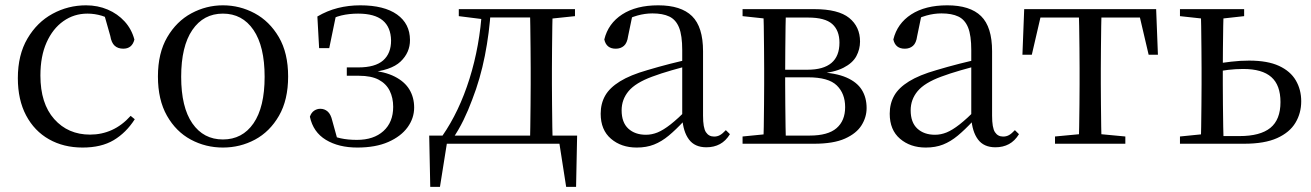

<svg xmlns="http://www.w3.org/2000/svg" viewBox="-20 -551 5027 736"><path d="M296.6 14.6Q223.8 14.6 167.8 -17.1Q111.8 -48.8 80.1 -108.5Q48.4 -168.3 48.4 -251.4Q48.4 -340.7 85.2 -403.2Q121.9 -465.8 181.5 -498.2Q241 -530.6 309.8 -530.6Q354.5 -530.6 392.7 -514.4Q430.9 -498.1 457.7 -468.8Q484.5 -439.5 495.2 -399.3Q486.3 -364.4 452.7 -364.4Q432 -364.4 419.6 -375.7Q407.1 -386.9 402.7 -413.5L377.7 -501.6L427.8 -461.9Q397.5 -482.4 370.4 -490.6Q343.3 -498.8 315 -498.8Q263.9 -498.8 222.9 -469.9Q182 -441 158.5 -388.2Q134.9 -335.4 134.9 -261.5Q134.9 -153.9 187.9 -94.5Q240.8 -35 325.2 -35Q370 -35 408.9 -52.7Q447.9 -70.3 480.8 -106.9L496.6 -93.9Q463.6 -42.3 415.9 -13.8Q368.2 14.6 296.6 14.6Z M834.5 14.6Q768.2 14.6 711.4 -15.9Q654.6 -46.5 620 -107.4Q585.4 -168.3 585.4 -257.8Q585.4 -347.6 621.1 -408.5Q656.7 -469.3 713.7 -500Q770.7 -530.6 834.5 -530.6Q899.2 -530.6 956.2 -500.1Q1013.2 -469.5 1048.9 -408.7Q1084.5 -347.8 1084.5 -257.8Q1084.5 -168 1049.4 -107.2Q1014.3 -46.3 957.5 -15.8Q900.7 14.6 834.5 14.6ZM834.5 -16.4Q909 -16.4 951.7 -78.2Q994.4 -140.1 994.4 -256.6Q994.4 -373.4 951.7 -436.1Q909 -498.8 834.5 -498.8Q760.1 -498.8 717.3 -436.1Q674.5 -373.4 674.5 -256.6Q674.5 -140.1 717.3 -78.2Q760.1 -16.4 834.5 -16.4Z M1349.6 14.6Q1278.2 14.6 1229.3 -14.9Q1180.4 -44.5 1167.9 -103.6Q1173.2 -119.3 1184.2 -126.7Q1195.2 -134 1207.8 -134Q1224.1 -134 1236.1 -123.5Q1248.1 -112.9 1253.6 -88.9L1276.1 -7.5L1227.8 -42.1Q1257.9 -26.9 1285.6 -20.9Q1313.3 -14.8 1348.3 -14.8Q1412.6 -14.8 1449.9 -48.7Q1487.2 -82.5 1487.2 -141.5Q1487.2 -176.1 1473.8 -203.1Q1460.4 -230.1 1431.9 -245.3Q1403.3 -260.6 1356 -260.6H1309.4V-292.6H1353.6Q1418.2 -292.6 1448.7 -319.4Q1479.3 -346.3 1479.1 -396.1Q1478.1 -446.9 1447 -472.9Q1415.9 -498.8 1352.8 -498.8Q1318.2 -498.8 1288.4 -491.7Q1258.6 -484.6 1229 -466.1L1269 -497.1L1242.1 -366.5H1203.3L1196.6 -487.8Q1234.3 -510 1275.2 -520.3Q1316.1 -530.6 1361 -530.6Q1452.5 -530.6 1502 -495.4Q1551.4 -460.1 1551.6 -397.7Q1551.9 -349.6 1515.4 -314.9Q1478.9 -280.3 1392.8 -273.2L1394.6 -282Q1455 -276.8 1493.1 -257.4Q1531.2 -238.1 1549.4 -207.8Q1567.6 -177.5 1567.6 -138.7Q1567.6 -98 1542.4 -63.1Q1517.1 -28.2 1468.5 -6.8Q1420 14.6 1349.6 14.6Z M2146.9 0H1671.9L1696.2 -21.1L1666.5 165.4H1629.3L1625.3 -31.1H2192.3L2188.3 165.4H2150.3L2121.2 -21.5ZM2011.1 0Q2012.3 -24.4 2012.8 -65.3Q2013.3 -106.3 2013.8 -150.3Q2014.3 -194.3 2014.3 -228.5V-288.3Q2014.3 -321.7 2013.8 -365.7Q2013.3 -409.7 2012.8 -450.7Q2012.3 -491.8 2011.1 -516H2098.7Q2097.7 -491.8 2097.2 -450.7Q2096.7 -409.7 2096.2 -365.7Q2095.7 -321.7 2095.7 -288.3V-228.5Q2095.7 -194.3 2096.2 -150.3Q2096.7 -106.3 2097.2 -65.3Q2097.7 -24.4 2098.7 0ZM1738.7 -489.1V-516H1840.7V-477.4H1831.6ZM2056.1 -477.4V-516H2184.1V-489.1L2072.5 -477.4ZM1675.8 -30.4Q1740.2 -123.1 1779.8 -249.2Q1819.4 -375.4 1827.8 -516H1861.6Q1856 -425.3 1838.6 -337.1Q1821.2 -248.8 1790.2 -169.3Q1775.3 -128.8 1756.7 -90.6Q1738.1 -52.5 1715.1 -19.1V-6.8ZM1840.7 -484.1V-516H2057.9V-484.1Z M2420.7 14.6Q2361.5 14.6 2322.1 -19.1Q2282.6 -52.8 2282.6 -115.1Q2282.6 -153.9 2299.8 -184.3Q2316.9 -214.6 2356.4 -239Q2395.9 -263.5 2461.9 -282.3Q2503.8 -294.9 2549.8 -306.7Q2595.8 -318.5 2635.8 -327.7V-303.3Q2595.8 -293.3 2554.7 -281.5Q2513.6 -269.7 2479.6 -257Q2416.3 -233.6 2389.6 -201.7Q2362.9 -169.7 2362.9 -128.2Q2362.9 -81.6 2388.5 -58Q2414.2 -34.4 2456.1 -34.4Q2478.6 -34.4 2500.6 -43.3Q2522.6 -52.2 2550.7 -74.2Q2578.7 -96.3 2616.8 -134.4L2625.5 -87.1H2601.9Q2570.7 -53.7 2543.5 -31.1Q2516.2 -8.4 2487.1 3.1Q2458 14.6 2420.7 14.6ZM2687.8 13.6Q2643.1 13.6 2620.8 -16.6Q2598.5 -46.7 2595.2 -99.7V-103.3V-359Q2595.2 -415 2583.1 -445.3Q2570.9 -475.6 2545.7 -487.6Q2520.6 -499.6 2481 -499.6Q2452.3 -499.6 2423.1 -491.4Q2393.9 -483.2 2360.7 -464.7L2404.2 -491.9L2387.8 -412.7Q2384.2 -386 2371.7 -375.2Q2359.1 -364.3 2340.4 -364.3Q2304.2 -364.3 2296.5 -399.7Q2311.4 -461 2365.1 -495.8Q2418.8 -530.6 2503.2 -530.6Q2590.5 -530.6 2632.8 -489.2Q2675 -447.8 2675 -354.6V-107.7Q2675 -60.8 2686.1 -44.2Q2697.1 -27.5 2717.4 -27.5Q2730 -27.5 2740 -33.2Q2750 -38.8 2762.4 -52.1L2778.1 -36.7Q2762.2 -10.7 2739.6 1.4Q2717 13.6 2687.8 13.6Z M2826.5 0V-27.8L2935.7 -38.6L2949.2 -31.3H3083.6Q3153.8 -31.3 3186.7 -59.7Q3219.7 -88.1 3219.7 -140.4Q3219.7 -192.3 3187.8 -223.4Q3156 -254.6 3077.6 -254.6H2949.2V-283.7H3075Q3197.9 -283.7 3197.9 -387.5Q3197.9 -434.3 3170.2 -459Q3142.4 -483.7 3078 -483.7H2949.2L2935.7 -477.4L2826.5 -489.1V-516H3100.6Q3193.5 -516 3235.2 -482.3Q3276.8 -448.6 3276.8 -391.7Q3276.8 -362.3 3262.7 -335.8Q3248.5 -309.3 3213.1 -291.2Q3177.7 -273.1 3113.5 -267.5L3116.1 -274.5Q3183.6 -271.7 3224.4 -254Q3265.1 -236.3 3283.6 -206.6Q3302 -177 3302 -136.9Q3302 -101.9 3282.6 -70.8Q3263.2 -39.6 3219.2 -19.8Q3175.2 0 3100.6 0ZM2906.1 0Q2907.3 -24.4 2907.8 -65.3Q2908.3 -106.3 2908.8 -150.3Q2909.3 -194.3 2909.3 -228.5V-288.3Q2909.3 -321.7 2908.8 -365.7Q2908.3 -409.7 2907.8 -450.7Q2907.3 -491.8 2906.1 -516H2992.8Q2991.8 -491.8 2991.3 -450.2Q2990.8 -408.7 2990.3 -361.2Q2989.8 -313.7 2989.8 -272V-228.5Q2989.8 -194.3 2990.3 -150.3Q2990.8 -106.3 2991.3 -65.3Q2991.8 -24.4 2992.8 0Z M3528.7 14.6Q3469.5 14.6 3430.1 -19.1Q3390.6 -52.8 3390.6 -115.1Q3390.6 -153.9 3407.8 -184.3Q3424.9 -214.6 3464.4 -239Q3503.9 -263.5 3569.9 -282.3Q3611.8 -294.9 3657.8 -306.7Q3703.8 -318.5 3743.8 -327.7V-303.3Q3703.8 -293.3 3662.7 -281.5Q3621.6 -269.7 3587.6 -257Q3524.3 -233.6 3497.6 -201.7Q3470.9 -169.7 3470.9 -128.2Q3470.9 -81.6 3496.5 -58Q3522.2 -34.4 3564.1 -34.4Q3586.6 -34.4 3608.6 -43.3Q3630.6 -52.2 3658.7 -74.2Q3686.7 -96.3 3724.8 -134.4L3733.5 -87.1H3709.9Q3678.7 -53.7 3651.5 -31.1Q3624.2 -8.4 3595.1 3.1Q3566 14.6 3528.7 14.6ZM3795.8 13.6Q3751.1 13.6 3728.8 -16.6Q3706.5 -46.7 3703.2 -99.7V-103.3V-359Q3703.2 -415 3691.1 -445.3Q3678.9 -475.6 3653.7 -487.6Q3628.6 -499.6 3589 -499.6Q3560.3 -499.6 3531.1 -491.4Q3501.9 -483.2 3468.7 -464.7L3512.2 -491.9L3495.8 -412.7Q3492.2 -386 3479.7 -375.2Q3467.1 -364.3 3448.4 -364.3Q3412.2 -364.3 3404.5 -399.7Q3419.4 -461 3473.1 -495.8Q3526.8 -530.6 3611.2 -530.6Q3698.5 -530.6 3740.8 -489.2Q3783 -447.8 3783 -354.6V-107.7Q3783 -60.8 3794.1 -44.2Q3805.1 -27.5 3825.4 -27.5Q3838 -27.5 3848 -33.2Q3858 -38.8 3870.4 -52.1L3886.1 -36.7Q3870.2 -10.7 3847.6 1.4Q3825 13.6 3795.8 13.6Z M3899.3 -341.2 3906.1 -516H4411.9L4418.7 -341.2H4383.1L4342.8 -513.4L4385.2 -483.7H3932.7L3975.2 -513.4L3935.3 -341.2ZM4024.2 0V-27.8L4138.9 -38.6H4179.3L4293.8 -27.8V0ZM4115.2 0Q4116.2 -24.4 4116.8 -65.3Q4117.4 -106.3 4117.9 -150.3Q4118.4 -194.3 4118.4 -228.5V-288.3Q4118.4 -321.7 4117.9 -365.7Q4117.4 -409.7 4116.8 -450.7Q4116.2 -491.8 4115.2 -516H4202.8Q4201.8 -491.8 4201.3 -450.7Q4200.8 -409.7 4200.3 -365.7Q4199.8 -321.7 4199.8 -288.3V-228.5Q4199.8 -194.3 4200.3 -150.3Q4200.8 -106.3 4201.3 -65.3Q4201.8 -24.4 4202.8 0Z M4626.7 0V-29.4H4732Q4810.8 -29.4 4849.7 -60.8Q4888.5 -92.3 4888.5 -159.7Q4888.5 -224.7 4853.4 -255.6Q4818.4 -286.6 4745.8 -286.6Q4716.2 -286.6 4688.1 -283.2Q4660 -279.8 4630.9 -273.8V-304.8Q4664.8 -310.5 4699.6 -314.6Q4734.3 -318.7 4768.4 -318.7Q4839 -318.7 4882.9 -298.4Q4926.7 -278.1 4947.3 -242.8Q4968 -207.5 4968 -162.8Q4968 -117.1 4945.8 -80.3Q4923.7 -43.4 4875.7 -21.7Q4827.7 0 4749.3 0ZM4583 0Q4584 -24.4 4584.5 -65.3Q4585 -106.3 4585.5 -150.3Q4586 -194.3 4586 -228.5V-288.3Q4586 -321.7 4585.5 -365.7Q4585 -409.7 4584.5 -450.7Q4584 -491.8 4583 -516H4670.7Q4669.7 -491.8 4669 -450.7Q4668.4 -409.7 4667.9 -365.7Q4667.4 -321.7 4667.4 -287.5V-228.5Q4667.4 -194.3 4667.9 -150.3Q4668.4 -106.3 4669 -65.3Q4669.7 -24.4 4670.7 0ZM4503.2 -489.1V-516H4749.2V-489.1L4643.6 -477.4H4610.6ZM4503.2 0V-27.8L4610.6 -38.6H4629.3V0Z"/></svg>

Font: Noto Serif HK
Style: Regular
Weight: 200
Designer: Ryoko NISHIZUKA 西塚涼子 (kana & ideographs); Frank Grießhammer (Latin, Greek & Cyrillic); Wenlong ZHANG 张文龙 (bopomofo); San
Foundry: Adobe
Version: Version 2.001;hotconv 1.1.0;makeotfexe 2.6.0